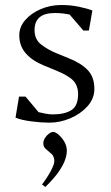

<svg xmlns="http://www.w3.org/2000/svg" viewBox="-20 -480 442 767"><path d="M177 10Q146 10 106 5Q66 0 42 -10L56 -94H82L134 -32Q143 -30 159 -26.5Q175 -23 191 -23Q238 -23 265 -40Q292 -57 292 -104Q292 -136 274 -156.5Q256 -177 205 -198L154 -219Q108 -238 82.5 -267.5Q57 -297 57 -339Q57 -372 80.5 -399.5Q104 -427 142.5 -443.5Q181 -460 225 -460Q262 -460 295.5 -453Q329 -446 349 -438L335 -358H313L258 -422Q248 -424 233.5 -426Q219 -428 199 -428Q118 -428 118 -360Q118 -323 144 -302.5Q170 -282 204 -268L253 -248Q302 -229 329.5 -201Q357 -173 357 -125Q357 -86 329.5 -55.5Q302 -25 261 -7.5Q220 10 177 10ZM161 267 148 257Q171 226 184 201Q197 176 197 164Q197 145 186 135Q175 125 164 116Q153 107 153 93Q153 82 159.5 71.5Q166 61 175.5 54Q185 47 193 47Q201 47 214 58Q227 69 237 86Q247 103 247 122Q247 138 240 158.5Q233 179 214.5 206Q196 233 161 267Z"/></svg>

Font: Ancizar Serif Light
Style: Regular
Weight: 300
Designer: Cesar Puertas, Viviana Monsalve, Julian Moncada, Julian Prieto, Jose Castro, Felipe Aragon, Mariel Hernandez, Sara Alarc
Version: Version 8.100